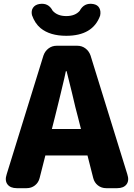

<svg xmlns="http://www.w3.org/2000/svg" viewBox="-20 -983 700 1003"><path d="M68 0Q34 0 19 -20Q4 -40 15 -73L207 -693Q215 -716 233.5 -730Q252 -744 276 -744H384Q408 -744 426.5 -730Q445 -716 453 -693L645 -73Q656 -40 641 -20Q626 0 592 0H535Q510 0 491.5 -14.5Q473 -29 467 -53L437 -171H327H217L187 -53Q181 -29 162.5 -14.5Q144 0 119 0ZM251 -309H403L387 -372Q376 -411 356 -498Q337 -575 328 -611H324Q321 -599 316 -574Q303 -518 296 -490Q293 -477 287 -453Q274 -398 267 -372ZM326 -796Q241 -796 192 -836Q162 -861 147 -904Q142 -927 152.5 -942.5Q163 -958 185 -962Q233 -970 255 -927Q280 -899 326 -899Q372 -899 396 -926Q419 -970 467 -962Q490 -958 499 -941Q508 -924 503 -901Q465 -796 326 -796Z"/></svg>

Font: GenSenRounded TW H
Style: Regular
Weight: 900
Version: Version 1.501;PS 1;hotconv 16.6.51;makeotf.lib2.5.65220